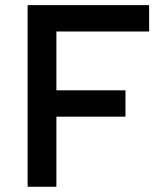

<svg xmlns="http://www.w3.org/2000/svg" viewBox="-20 -713 626 733"><path d="M85.4 0V-693.4H195.3V0ZM85.4 -267.6V-368.2H459V-267.6ZM85.4 -592.8V-693.4H549.3V-592.8Z"/></svg>

Font: Cascadia Code Medium
Style: Regular
Weight: 500
Monospace: yes
Designer: Aaron Bell
Foundry: Saja Typeworks
Version: Version 2407.024